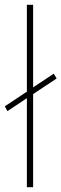

<svg xmlns="http://www.w3.org/2000/svg" viewBox="-37 -780 256 800"><path d="M75 0H101V-388L199 -453L187 -473L101 -416V-760H75V-398L-17 -337L-6 -317L75 -371Z"/></svg>

Font: Noto Sans Georgian ExtraCondensed Thin
Style: Regular
Weight: 100
Width: 2
Designer: Monotype Design Team, Akaki Razmadze
Foundry: Google LLC
Version: Version 2.005